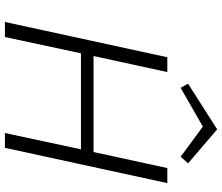

<svg xmlns="http://www.w3.org/2000/svg" viewBox="-81 -819 900 778"><g transform="rotate(90 369.0 -430.0)"><path d="M493 -802 336 -712 319 -742 504 -860 642 -742 615 -712ZM661 -658H722L579 0H519L585 -308H196L130 0H69L212 -658H272L207 -359H596Z"/></g></svg>

Font: EauTestText Semilight
Style: Italic
Weight: 300
Italic angle: -12°
Designer: Christian Thalmann (Catharsis Fonts)
Version: Version 0.001;PS 000.001;hotconv 1.0.88;makeotf.lib2.5.64775